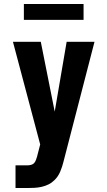

<svg xmlns="http://www.w3.org/2000/svg" viewBox="-20 -945 540 965"><path d="M58 0V-114H118Q127 -114 136.5 -116.5Q146 -119 152 -126Q158 -133 161 -142Q164 -151 167 -160V-161L182 -219L45 -735H185L255 -384L315 -735H455L299 -132Q293 -107 282.5 -82Q272 -57 253 -39Q240 -26 223.5 -18Q207 -10 189.5 -6Q172 -2 154 -1Q136 0 118 0ZM100 -845V-925H400V-845Z"/></svg>

Font: Iosevka SS18 Heavy
Style: Regular
Weight: 900
Monospace: yes
Designer: Belleve Invis
Foundry: Belleve Invis
Version: Version 25.1.1; ttfautohint (v1.8.4)